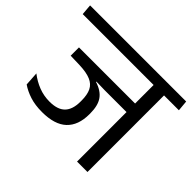

<svg xmlns="http://www.w3.org/2000/svg" viewBox="-166 -824 1015 1015"><g transform="rotate(45 342.0 -316.0)"><path d="M593.5 -593.5H515.5V0H593.5ZM464 -572.5H704.5L699 -632.5H458.5ZM654.5 -572.5 649 -632.5H-19.5L-14.5 -572.5ZM542 -434H96V-372L242 -372.5L351 -370H542ZM289 -393.5H96V-372L165.5 -370Q217.5 -368 248 -355Q278.5 -342 291.5 -315.2Q304.5 -288.5 304.5 -244.5V-237Q304.5 -178.5 276.5 -149.8Q248.5 -121 188.5 -121Q145.5 -121 106.8 -136Q68 -151 34 -177.5L39 -100Q68.5 -79.5 107.8 -66.8Q147 -54 199.5 -54Q293.5 -54 339.2 -97.2Q385 -140.5 385 -223V-229Q385 -288 362.2 -320.2Q339.5 -352.5 289 -368.5Z"/></g></svg>

Font: Anek Devanagari Medium
Style: Regular
Weight: 400
Version: Version 1.003